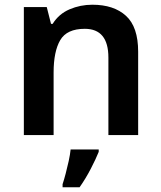

<svg xmlns="http://www.w3.org/2000/svg" viewBox="-20 -572 682 813"><path d="M371 -552Q462 -552 513.5 -505Q565 -458 565 -353V0H439V-328Q439 -450 339 -450Q263 -450 235 -402Q207 -354 207 -265V0H81V-542H178L196 -471H203Q229 -513 274.5 -532.5Q320 -552 371 -552ZM398 71Q386 101 364.5 142.5Q343 184 317 221H245V208Q251 190 258 163.5Q265 137 271 109.5Q277 82 279 61H398Z"/></svg>

Font: Noto Sans Sinhala UI SemiBold
Style: Regular
Weight: 600
Designer: Jelle Bosma - Monotype Design Team
Foundry: Monotype Imaging Inc.
Version: Version 2.006; ttfautohint (v1.8.4.7-5d5b)